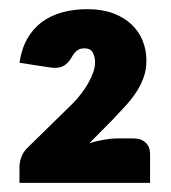

<svg xmlns="http://www.w3.org/2000/svg" viewBox="-20 -849 374 419"><path d="M270.5 -547Q288 -547 297.8 -537.8Q307.5 -528.5 307.5 -513V-450H22.5V-484.5Q22.5 -494.5 26.5 -506Q30.5 -517.5 40.5 -527L139.5 -624Q149.5 -634 158.2 -645.8Q167 -657.5 173.5 -669.2Q180 -681 183.8 -692.2Q187.5 -703.5 187.5 -713Q187.5 -725 182.5 -734.2Q177.5 -743.5 164.5 -743.5Q154 -743.5 147.8 -738.5Q141.5 -733.5 135.5 -722.5Q131.5 -716 127 -711.5Q122.5 -707 116.8 -704.2Q111 -701.5 103.2 -701Q95.5 -700.5 84.5 -702.5L22.5 -712Q27 -742.5 39.5 -764.5Q52 -786.5 71.2 -800.8Q90.5 -815 115.8 -822Q141 -829 170.5 -829Q202.5 -829 226.8 -820Q251 -811 267.2 -795.5Q283.5 -780 291.5 -759.8Q299.5 -739.5 299.5 -717Q299.5 -696.5 293.2 -679.5Q287 -662.5 276.8 -647Q266.5 -631.5 253 -617Q239.5 -602.5 225.5 -587.5L175 -536.5Q191.5 -541.5 207.5 -544.2Q223.5 -547 236.5 -547Z"/></svg>

Font: Lato
Style: Regular
Weight: 900
Designer: Lukasz Dziedzic with Adam Twardoch and Botio Nikoltchev
Foundry: tyPoland Lukasz Dziedzic
Version: Version 2.010; 2014-09-01; http://www.latofonts.com/; ttfaut